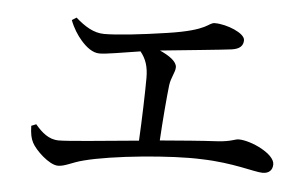

<svg xmlns="http://www.w3.org/2000/svg" viewBox="-44 -702 1087 677"><g transform="rotate(5 500.0 -363.5)"><path d="M294 -496C320 -496 371 -506 438 -516C458 -491 467 -465 467 -424C467 -377 464 -274 460 -202C331 -190 212 -178 178 -178C142 -178 117 -201 94 -228L77 -221C78 -193 81 -177 89 -162C101 -138 151 -89 183 -89C208 -89 231 -105 271 -115C369 -141 581 -161 687 -156C799 -153 875 -127 904 -127C926 -127 939 -139 939 -160C939 -197 854 -237 810 -237C797 -237 784 -227 737 -224C678 -221 606 -215 533 -209C537 -279 544 -363 549 -406C553 -435 567 -453 567 -471C567 -491 540 -510 506 -525C603 -535 719 -546 757 -551C787 -555 798 -568 798 -587C798 -612 733 -638 691 -638C665 -638 675 -611 526 -589C433 -575 349 -566 305 -566C267 -566 235 -587 203 -615L187 -605C197 -578 213 -553 228 -536C247 -514 270 -496 294 -496Z"/></g></svg>

Font: Source Han Serif CN Medium
Style: Regular
Weight: 500
Designer: Ryoko NISHIZUKA 西塚涼子 (kana & ideographs); Frank Grießhammer (Latin, Greek & Cyrillic); Wenlong ZHANG 张文龙 (bopomofo); San
Foundry: Adobe
Version: Version 2.002;hotconv 1.1.0;makeotfexe 2.6.0